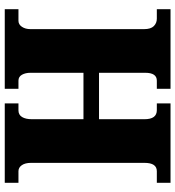

<svg xmlns="http://www.w3.org/2000/svg" viewBox="16 -770 754 827"><g transform="rotate(90 393.5 -357.0)"><path d="M20 0V-59H70Q86 -59 96 -74Q106 -89 106 -111V-600Q106 -629 93 -642Q80 -655 61 -655H20V-714H363V-655H328Q294 -655 294 -605V-406H494V-602Q494 -655 455 -655H426V-714H768V-655H718Q682 -655 682 -602V-113Q682 -88 692 -73.5Q702 -59 718 -59H768V0H426V-59H456Q475 -59 484.5 -74.5Q494 -90 494 -117V-339H294V-111Q294 -89 302.5 -74Q311 -59 328 -59H363V0Z"/></g></svg>

Font: Noto Serif SemiCondensed Black
Style: Regular
Weight: 900
Width: 4
Designer: Monotype Design Team
Foundry: Monotype Imaging Inc.
Version: Version 2.014; ttfautohint (v1.8.4.7-5d5b)